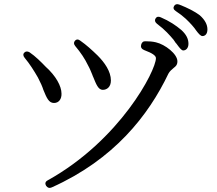

<svg xmlns="http://www.w3.org/2000/svg" viewBox="-20 -858 1040 921"><path d="M201 33C208 43 217 46 228 41C527 -93 692 -304 788 -505C794 -516 804 -525 814 -533C822 -539 831 -546 831 -564C831 -599 772 -645 728 -655C712 -659 694 -660 679 -660C667 -661 660 -655 657 -643C654 -632 659 -623 671 -618C714 -602 728 -590 728 -579C728 -519 556 -186 209 7C197 13 195 23 201 33ZM98 -581C123 -551 143 -519 162 -486C175 -461 183 -443 188 -427C204 -388 214 -364 239 -364C263 -364 276 -384 275 -409C275 -445 248 -494 199 -538C178 -560 150 -588 122 -607C112 -613 103 -612 97 -606C90 -600 90 -591 98 -581ZM341 -637C368 -605 387 -576 402 -545C412 -527 417 -513 423 -499C424 -495 426 -491 427 -489C441 -455 451 -427 473 -427C492 -427 512 -440 512 -472C512 -515 482 -558 448 -592C420 -619 395 -642 365 -663C355 -671 346 -670 340 -663C333 -655 333 -647 341 -637ZM733 -744C772 -715 795 -688 812 -668C813 -667 814 -666 814 -665C816 -663 818 -659 823 -652L826 -649C840 -630 850 -616 859 -616C872 -616 884 -627 884 -648C884 -672 873 -693 850 -714C824 -736 793 -757 751 -775C740 -780 731 -778 726 -769C721 -761 723 -752 733 -744ZM823 -805C864 -778 884 -756 902 -736C912 -725 915 -720 920 -713C932 -697 942 -685 951 -685C964 -685 975 -695 975 -717C975 -740 963 -763 938 -785C914 -803 881 -820 840 -836C829 -840 820 -838 815 -829C810 -821 812 -812 823 -805Z"/></svg>

Font: 寒蝉锦书宋 Text
Style: Regular
Weight: 400
Designer: 寒蝉锦书宋{Warren} 思源宋体{Ryoko NISHIZUKA 西塚涼子 (kana & ideographs); Frank Grießhammer (Latin, Greek & Cyrillic); Wenlong ZHANG 
Foundry: Adobe & ChillType
Version: Version 2.000;Glyphs 3.1.1 (3135)